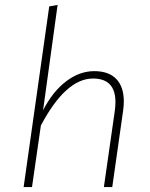

<svg xmlns="http://www.w3.org/2000/svg" viewBox="-20 -760 611 780"><path d="M483 -348Q483 -330 480 -309L436 0H402L446 -307Q449 -328 449 -345Q449 -441 358 -441Q247 -441 146 -250L110 0H76L180 -734L214 -740L155 -312Q194 -388 248.5 -429.5Q303 -471 363 -471Q422 -471 452.5 -439Q483 -407 483 -348Z"/></svg>

Font: FiraGO UltraLight
Style: Italic
Weight: 200
Italic angle: -8°
Designer: bBox Type GmbH
Foundry: bBox Type GmbH
Version: Version 1.001